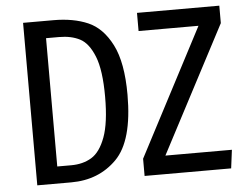

<svg xmlns="http://www.w3.org/2000/svg" viewBox="-50 -750 1036 811"><g transform="rotate(-5 468.0 -344.5)"><path d="M489 -348Q489 -153 413 -76.5Q337 0 220 0H76V-689H205Q289 -689 350.5 -662.5Q412 -636 450.5 -560.5Q489 -485 489 -348ZM167 -616V-72H226Q276 -72 312.5 -94Q349 -116 371.5 -176.5Q394 -237 394 -348Q394 -461 370.5 -519.5Q347 -578 310.5 -597Q274 -616 222 -616ZM908 -689V-615L626 -78H908L898 0H531V-73L813 -612H559V-689Z"/></g></svg>

Font: Fira Sans Extra Condensed
Style: Regular
Weight: 400
Width: 1
Designer: Carrois Corporate & Edenspiekermann AG
Foundry: Carrois Corporate GbR & Edenspiekermann AG
Version: Version 4.203